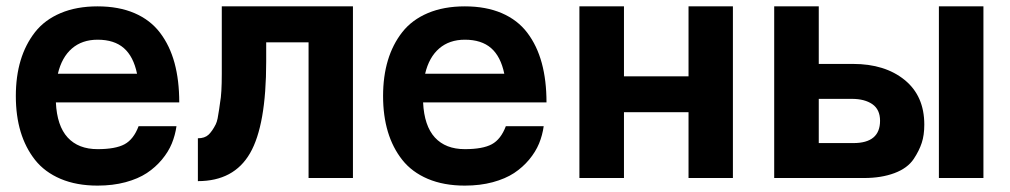

<svg xmlns="http://www.w3.org/2000/svg" viewBox="-20 -560 3178 604"><path d="M287.1 -435.1Q238.3 -435.1 206.3 -407.5Q174.3 -379.9 162.1 -328.1H411.1Q399.9 -382.3 369.6 -408.7Q339.4 -435.1 287.1 -435.1ZM287.1 23.9Q220.7 23.9 170.7 2.7Q120.6 -18.6 90.3 -56.9Q60.1 -95.2 44.9 -145.5Q29.8 -195.8 29.8 -257.8Q29.8 -319.8 44.9 -370.1Q60.1 -420.4 90.3 -459Q120.6 -497.6 170.7 -518.8Q220.7 -540 287.1 -540Q353.5 -540 403.3 -518.6Q453.1 -497.1 483.6 -456.8Q514.2 -416.5 529.1 -361.8Q543.9 -307.1 543.9 -237.8H155.8Q159.2 -164.1 192.9 -127.4Q226.6 -90.8 287.1 -90.8Q343.3 -90.8 371.8 -106.2Q400.4 -121.6 416 -163.1H535.2Q531.2 -134.8 520.5 -108.6Q509.8 -82.5 489.5 -58.1Q469.2 -33.7 441.9 -15.6Q414.6 2.4 374.8 13.2Q335 23.9 287.1 23.9Z M677.7 -540H1090.3V0H950.7V-426.8H817.4V-366.2Q817.4 -166 766.6 -78.1Q715.8 9.8 602.5 9.8V-125Q624 -125 636 -136.2Q647.9 -147.5 658.7 -168.9Q662.1 -175.8 664.6 -187.5Q667 -199.2 669.4 -216.3Q671.9 -233.4 672.4 -237.8Q677.7 -265.1 677.7 -328.1Z M1442.4 -435.1Q1393.6 -435.1 1361.6 -407.5Q1329.6 -379.9 1317.4 -328.1H1566.4Q1555.2 -382.3 1524.9 -408.7Q1494.6 -435.1 1442.4 -435.1ZM1442.4 23.9Q1376 23.9 1325.9 2.7Q1275.9 -18.6 1245.6 -56.9Q1215.3 -95.2 1200.2 -145.5Q1185.1 -195.8 1185.1 -257.8Q1185.1 -319.8 1200.2 -370.1Q1215.3 -420.4 1245.6 -459Q1275.9 -497.6 1325.9 -518.8Q1376 -540 1442.4 -540Q1508.8 -540 1558.6 -518.6Q1608.4 -497.1 1638.9 -456.8Q1669.4 -416.5 1684.3 -361.8Q1699.2 -307.1 1699.2 -237.8H1311Q1314.5 -164.1 1348.1 -127.4Q1381.8 -90.8 1442.4 -90.8Q1498.5 -90.8 1527.1 -106.2Q1555.7 -121.6 1571.3 -163.1H1690.4Q1686.5 -134.8 1675.8 -108.6Q1665 -82.5 1644.8 -58.1Q1624.5 -33.7 1597.2 -15.6Q1569.8 2.4 1530 13.2Q1490.2 23.9 1442.4 23.9Z M1802.7 -540H1942.9V-319.8H2146V-540H2285.6V0H2146V-207H1942.9V0H1802.7Z M2663.6 -358.9Q2763.7 -358.9 2825.7 -308.6Q2887.7 -258.3 2887.7 -168Q2887.7 -134.8 2879.6 -110.4Q2871.6 -85.9 2854.5 -60.1Q2835 -30.8 2793.7 -15.4Q2752.4 0 2698.7 0H2415.5V-540H2555.7V-358.9ZM2748.5 -180.2Q2748.5 -215.3 2724.4 -232.2Q2700.2 -249 2659.7 -249H2555.7V-109.9H2664.6Q2748.5 -109.9 2748.5 -180.2ZM3073.7 -540V0H2933.6V-540Z"/></svg>

Font: Miedinger*
Style: Bold
Weight: 700
Version: Version 001.000